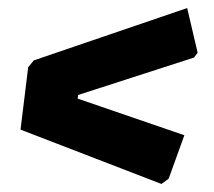

<svg xmlns="http://www.w3.org/2000/svg" viewBox="-20 -500 532 477"><path d="M445 -480 471 -369 462 -357 174 -264 173 -255 438 -164 399 -56 381 -43 31 -178 50 -333 64 -350Z"/></svg>

Font: Alegreya Sans Black
Style: Italic
Weight: 900
Italic angle: -7°
Designer: Juan Pablo del Peral
Foundry: Huerta Tipografica
Version: Version 2.007